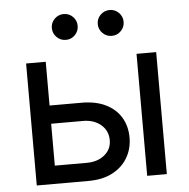

<svg xmlns="http://www.w3.org/2000/svg" viewBox="-53 -803 842 856"><g transform="rotate(-5 368.0 -375.5)"><path d="M151.4 -350.1H308.1Q372.6 -350.1 417.2 -327.6Q461.9 -305.2 484.9 -266.1Q507.8 -227.1 507.8 -176.8Q507.8 -127.4 484.6 -87.4Q461.4 -47.4 417 -23.7Q372.6 0 308.1 0H77.1V-545.9H165V-81.1H308.1Q356.4 -81.1 387.7 -106.7Q418.9 -132.3 418.9 -172.9Q418.9 -215.3 387.7 -241.9Q356.4 -268.6 308.1 -268.6H151.4ZM571.3 0V-545.9H659.2V0ZM468.8 -635.3Q444.8 -635.3 427.7 -652.3Q410.6 -669.4 410.6 -693.4Q410.6 -717.3 427.7 -734.1Q444.8 -751 468.8 -751Q492.7 -751 509.5 -734.1Q526.4 -717.3 526.4 -693.4Q526.4 -669.4 509.5 -652.3Q492.7 -635.3 468.8 -635.3ZM263.2 -635.3Q239.3 -635.3 222.2 -652.3Q205.1 -669.4 205.1 -693.4Q205.1 -717.3 222.2 -734.1Q239.3 -751 263.2 -751Q287.1 -751 304 -734.1Q320.8 -717.3 320.8 -693.4Q320.8 -669.4 304 -652.3Q287.1 -635.3 263.2 -635.3Z"/></g></svg>

Font: Inter Variable
Style: Regular
Weight: 400
Designer: Rasmus Andersson
Foundry: rsms
Version: Version 4.001;git-9221beed3